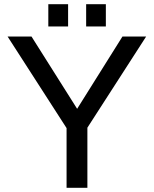

<svg xmlns="http://www.w3.org/2000/svg" viewBox="-20 -894 732 914"><path d="M296.9 0V-284.2L16.1 -720.2H129.9L347.2 -376L563 -720.2H675.8L396 -286.1V0ZM210 -768.1V-874H304.2V-768.1ZM390.1 -768.1V-874H483.9V-768.1Z"/></svg>

Font: Aspekta 450
Style: Regular
Weight: 450
Designer: Ivo Dolenc
Version: Version 2.000